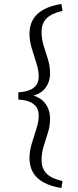

<svg xmlns="http://www.w3.org/2000/svg" viewBox="-20 -733 396 976"><path d="M191.4 81.1Q191.4 123 216.3 148.9Q241.2 174.8 297.9 187.5L292 222.7Q236.3 213.9 200.2 193.4Q164.1 172.9 147 142.1Q129.9 111.3 129.9 71.3Q129.9 35.2 141.6 -3.4Q153.3 -42 165 -78.6Q176.8 -115.2 176.8 -145.5Q176.8 -171.9 165 -189Q153.3 -206.1 129.9 -215.8Q106.4 -225.6 73.2 -226.6V-263.7Q106.4 -265.6 129.9 -274.9Q153.3 -284.2 165 -301.3Q176.8 -318.4 176.8 -344.7Q176.8 -375 165 -411.6Q153.3 -448.2 141.6 -486.8Q129.9 -525.4 129.9 -561.5Q129.9 -601.6 147 -632.3Q164.1 -663.1 200.2 -683.6Q236.3 -704.1 292 -712.9L297.9 -677.7Q241.2 -665 216.3 -639.2Q191.4 -613.3 191.4 -571.3Q191.4 -535.2 201.7 -501.5Q211.9 -467.8 223.1 -433.1Q234.4 -398.4 234.4 -359.4Q234.4 -314.5 207.5 -281.7Q180.7 -249 120.1 -240.2V-253.9Q178.7 -245.1 206.5 -211.4Q234.4 -177.7 234.4 -130.9Q234.4 -91.8 223.1 -57.1Q211.9 -22.5 201.7 11.2Q191.4 44.9 191.4 81.1Z"/></svg>

Font: Crimson Pro ExtraLight Light
Style: Regular
Weight: 300
Version: Version 1.002